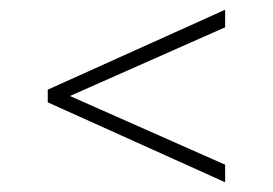

<svg xmlns="http://www.w3.org/2000/svg" viewBox="-20 -577 560 394"><path d="M442 -203 78 -367V-393L442 -557V-521L123.5 -380L442 -239Z"/></svg>

Font: Encode Sans SemiCondensed SemiCondensed Thin
Style: Regular
Weight: 100
Width: 4
Designer: Multiple Designers
Foundry: Impallari Type
Version: Version 3.000; ttfautohint (v1.8.3) -l 8 -r 50 -G 200 -x 14 